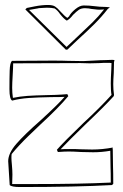

<svg xmlns="http://www.w3.org/2000/svg" viewBox="-20 -747 496 773"><path d="M173 -727Q192 -727 201.5 -721Q211 -715 223 -701Q240 -682 251 -675L258 -681Q264 -694 282.5 -709.5Q301 -725 317 -725Q339 -725 362 -722Q370 -721 381 -720Q392 -719 407 -719L419 -718Q422 -718 422 -717Q422 -717 414 -711Q389 -679 361.5 -651.5Q334 -624 290 -584L251 -547H245L82 -709L88 -715Q92 -716 120.5 -721.5Q149 -727 173 -727ZM248 -558 282 -590Q327 -632 351.5 -656Q376 -680 399 -709L381 -708Q372 -708 362 -709.5Q352 -711 348 -711Q343 -712 337 -713Q331 -714 322 -714Q307 -714 297.5 -707.5Q288 -701 274 -687Q261 -670 249 -664Q238 -670 222 -690Q212 -705 200 -713Q187 -716 169 -716Q158 -716 149.5 -715Q141 -714 133 -714H137L97 -707ZM438 -453Q436 -423 436 -408Q436 -386 439 -365Q438 -363 438 -360Q402 -320 325 -247Q257 -181 224 -146Q235 -147 259 -147Q289 -147 304 -146L351 -145Q392 -145 434 -153Q434 -152 433.5 -149.5Q433 -147 434 -146L435 -77Q436 -53 436 -7Q431 -2 431 -2Q289 6 60 6Q27 6 19 -2L13 -98Q13 -130 46 -168Q79 -206 143 -262Q213 -326 240 -357Q223 -356 185 -356Q131 -355 95.5 -352.5Q60 -350 29 -342Q18 -348 18 -388Q18 -433 19 -463.5Q20 -494 28 -502L192 -503Q233 -503 254 -502L315 -501Q325 -501 355 -503Q387 -505 403 -505L430 -506Q438 -506 441 -505L439 -497ZM428 -466 429 -493Q424 -494 414 -494Q392 -494 381 -493L341 -492L305 -493L33 -492Q33 -477 31 -443Q29 -411 29 -394Q29 -373 32 -353Q61 -359 91 -361Q121 -363 166 -364Q177 -364 203.5 -365Q230 -366 251 -368L255 -360Q217 -314 141 -244Q131 -235 93.5 -198.5Q56 -162 27 -127Q26 -122 26 -112Q26 -102 28 -82Q30 -60 30 -44L29 -6H117Q302 -6 426 -12Q426 -54 425 -75L424 -140Q390 -134 355 -134L307 -135Q273 -137 257 -137Q241 -137 213 -135L209 -144Q236 -175 316 -252Q383 -314 429 -365Q426 -380 426 -411Q426 -430 428 -466Z"/></svg>

Font: Londrina Outline
Style: Regular
Weight: 400
Designer: Marcelo Magalhaes
Foundry: Marcelo Magalhães
Version: Version 1.002